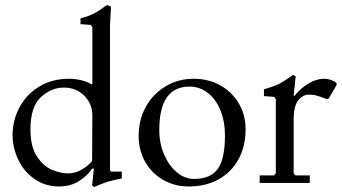

<svg xmlns="http://www.w3.org/2000/svg" viewBox="-20 -727 1360 763"><path d="M417 -622V-50L422 -45H464V-18Q426 -10 408.5 -5Q391 0 355 16L346 11L353 -57H346Q328 -29 294 -7.5Q260 14 215 14Q160 14 118 -15Q76 -44 53 -91.5Q30 -139 30 -190Q30 -249 57.5 -300.5Q85 -352 136 -383Q187 -414 255 -414Q277 -414 301.5 -408.5Q326 -403 343 -392L347 -393V-619L341 -628L300 -631V-654Q331 -662 352.5 -673Q374 -684 405 -707L421 -701ZM346 -87 347 -267Q347 -315 314.5 -347Q282 -379 234 -379Q183 -379 142 -340.5Q101 -302 101 -213Q101 -144 127 -105Q153 -66 187 -52Q221 -38 251 -38Q277 -38 302 -51.5Q327 -65 346 -87Z M531 -187Q531 -251 559.5 -302.5Q588 -354 638 -384Q688 -414 750 -414Q808 -414 855 -388Q902 -362 929 -316Q956 -270 956 -213Q956 -146 928 -94.5Q900 -43 849 -14.5Q798 14 730 14Q674 14 628.5 -12Q583 -38 557 -84Q531 -130 531 -187ZM874 -189Q874 -244 856 -288.5Q838 -333 805.5 -358Q773 -383 733 -383Q613 -383 613 -210Q613 -158 632 -113.5Q651 -69 682.5 -42.5Q714 -16 751 -16Q817 -16 845.5 -56Q874 -96 874 -189Z M1012 0V-30H1069L1076 -38V-333L1070 -342L1029 -345V-372Q1067 -383 1087.5 -393Q1108 -403 1144 -429L1155 -424L1147 -346H1150Q1175 -377 1206.5 -395.5Q1238 -414 1267 -414Q1282 -414 1296 -409Q1310 -404 1317 -397L1318 -390L1286 -335L1279 -333Q1247 -345 1235.5 -348Q1224 -351 1207 -351Q1184 -351 1165.5 -328.5Q1147 -306 1147 -252V-38L1154 -30H1211V0Z"/></svg>

Font: EB Squaramond
Style: Regular
Weight: 400
Designer: Jake Brussel Faria
Foundry: Jake Brussel Faria
Version: Version 0.002